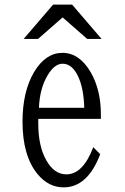

<svg xmlns="http://www.w3.org/2000/svg" viewBox="-20 -788 540 828"><path d="M209 -768.1H291L418 -620.1H356L250 -712.9L144 -620.1H82ZM145 -275.4V-256.3Q145 -157.2 179.7 -96.7Q213.9 -36.1 266.1 -36.1Q337.9 -36.1 382.3 -153.3L412.1 -123Q357.9 20 254.4 20Q189 20 141.6 -37.6Q77.1 -116.7 77.1 -263.2Q77.1 -393.1 127.4 -478Q176.8 -560.1 249.5 -560.1Q322.3 -560.1 371.1 -476.6Q415 -400.4 415 -295.4V-275.4ZM343.3 -323.2Q340.8 -409.7 315.9 -460.4Q290.5 -513.2 250 -513.2Q214.4 -513.2 184.6 -461.9Q151.4 -406.2 147.9 -323.2Z"/></svg>

Font: BIZ UDMincho
Style: Regular
Weight: 400
Monospace: yes
Designer: TypeBank Co., Ltd.
Foundry: Morisawa Inc.
Version: Version 1.06